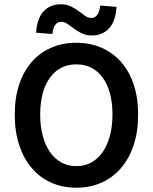

<svg xmlns="http://www.w3.org/2000/svg" viewBox="-20 -866 714 898"><path d="M337 12Q273 12 220 -11.5Q167 -35 129 -79.5Q91 -124 70 -187Q49 -250 49 -330Q49 -409 70 -471.5Q91 -534 129 -577Q167 -620 220 -643Q273 -666 337 -666Q401 -666 454 -643Q507 -620 545.5 -577Q584 -534 605 -471.5Q626 -409 626 -330Q626 -250 605 -187Q584 -124 545.5 -79.5Q507 -35 454 -11.5Q401 12 337 12ZM337 -89Q376 -89 407 -106Q438 -123 460 -154.5Q482 -186 494 -230.5Q506 -275 506 -330Q506 -440 460.5 -502.5Q415 -565 337 -565Q259 -565 213.5 -502.5Q168 -440 168 -330Q168 -275 180 -230.5Q192 -186 214 -154.5Q236 -123 267 -106Q298 -89 337 -89ZM410 -700Q383 -700 362.5 -710Q342 -720 326 -732Q310 -744 296 -754Q282 -764 267 -764Q250 -764 239 -750.5Q228 -737 225 -707L149 -713Q153 -780 184 -813Q215 -846 264 -846Q291 -846 311.5 -836Q332 -826 348 -814Q364 -802 378 -792Q392 -782 407 -782Q442 -782 449 -840L525 -834Q521 -767 490 -733.5Q459 -700 410 -700Z"/></svg>

Font: TT Toshiba Sans Medium
Style: Regular
Weight: 500
Designer: Paul D. Hunt
Foundry: Toshiba Corporation
Version: Version 2.020;PS 2.000;hotconv 1.0.86;makeotf.lib2.5.63406